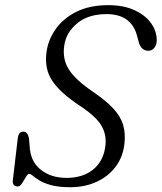

<svg xmlns="http://www.w3.org/2000/svg" viewBox="-20 -732 642 762"><path d="M258 11Q213 11 183.8 3Q154.5 -5 137.2 -15.5Q120 -26 110.8 -34Q101.5 -42 96 -42Q90 -42 82.8 -29.5Q75.5 -17 67.5 -4.5Q59.5 8 51 8Q28 8 31 -17.5L50.5 -183Q53.5 -209.5 72.5 -209.5Q89.5 -209.5 95 -183.5L97.5 -154Q100 -92 141 -59Q182 -26 244 -26Q307 -26 347.5 -57.5Q388 -89 397 -144.5Q405.5 -192.5 383.8 -231.2Q362 -270 293.5 -314.5Q220 -363 187.8 -410.8Q155.5 -458.5 164.5 -524.5Q170.5 -572.5 200 -615.2Q229.5 -658 282.2 -684.8Q335 -711.5 409.5 -711.5Q471.5 -711.5 514.8 -691.2Q558 -671 580.2 -639Q602.5 -607 602 -571.5Q602 -554.5 592.8 -542.5Q583.5 -530.5 569 -530.5Q541.5 -530.5 531.5 -562L524.5 -588Q502 -676 403 -676Q330 -676 286 -639.2Q242 -602.5 235 -551Q227 -498 253 -456.8Q279 -415.5 346.5 -369.5Q400 -333.5 429.5 -301.5Q459 -269.5 468.8 -236Q478.5 -202.5 474 -162.5Q468.5 -110.5 439.8 -71.5Q411 -32.5 364.2 -10.8Q317.5 11 258 11Z"/></svg>

Font: Fraunces 9pt S050 Light
Style: Italic
Weight: 300
Italic angle: -16°
Version: Version 1.000; ttfautohint (v1.8.3)